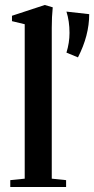

<svg xmlns="http://www.w3.org/2000/svg" viewBox="-20 -746 376 766"><path d="M21 0V-27.3L78.6 -33.2V-649.4L27.8 -661.6V-683.1L158.7 -726.1L190.4 -716.8Q186.5 -679.2 186.5 -635.3V-33.2L243.7 -27.3V0ZM245.1 -536.1Q257.3 -575.2 257.3 -614.7Q257.3 -661.6 245.1 -699.7L335.9 -689.5Q335.9 -604.5 291 -517.1Z"/></svg>

Font: Elstob SemiBold
Style: Regular
Weight: 600
Designer: Peter S. Baker
Version: Version 1.015